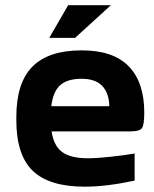

<svg xmlns="http://www.w3.org/2000/svg" viewBox="-20 -700 585 729"><path d="M527.8 -272.9Q527.8 -225.6 518.8 -213.4Q509.8 -201.2 477.1 -201.2H175.8Q184.1 -146 216.3 -122.6Q248.5 -99.1 314 -99.1Q348.6 -99.1 401.9 -105Q455.1 -110.8 491.2 -117.2V-14.2Q383.8 8.8 301.8 8.8Q167 8.8 104.5 -51.3Q42 -111.3 42 -244.1V-255.9Q42 -385.7 103.3 -447.3Q164.6 -508.8 290 -508.8Q410.2 -508.8 469 -448Q527.8 -387.2 527.8 -272.9ZM167 -556.2 238.8 -680.2H400.9L265.1 -556.2ZM174.8 -296.9H395Q394 -347.2 367.9 -374Q341.8 -400.9 290 -400.9Q235.8 -400.9 208.5 -376.5Q181.2 -352.1 174.8 -296.9Z"/></svg>

Font: LT Wave Text Bold
Style: Regular
Weight: 700
Designer: Daniel Lyons
Version: Version 2.5 (Glyphs App)